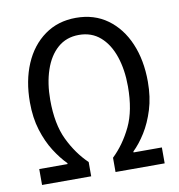

<svg xmlns="http://www.w3.org/2000/svg" viewBox="-77 -738 753 808"><g transform="rotate(-10 300.0 -334.0)"><path d="M38 0V-68H159V-72Q132 -99 106.5 -139Q81 -179 64.5 -232Q48 -285 48 -351Q48 -443 78.5 -514.5Q109 -586 166 -627Q223 -668 300 -668Q378 -668 434.5 -627Q491 -586 521.5 -514.5Q552 -443 552 -351Q552 -285 535.5 -232Q519 -179 494 -139Q469 -99 441 -72V-68H562V0H352V-61Q401 -108 433.5 -175.5Q466 -243 466 -346Q466 -417 447 -473.5Q428 -530 391 -562.5Q354 -595 300 -595Q246 -595 209 -562.5Q172 -530 153 -473.5Q134 -417 134 -346Q134 -243 166.5 -175.5Q199 -108 248 -61V0Z"/></g></svg>

Font: SauceCodePro NFM
Style: Regular
Weight: 400
Monospace: yes
Designer: Paul D. Hunt, Teo Tuominen
Foundry: Adobe
Version: Version 2.042;hotconv 1.1.0;makeotfexe 2.6.0;Nerd Fonts 3.3.